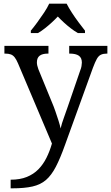

<svg xmlns="http://www.w3.org/2000/svg" viewBox="-20 -786 605 1046"><path d="M38 193Q89 193 126 178Q163 163 189 136.5Q215 110 233 74Q251 38 263 -4L78 -441Q69 -462 60 -473.5Q51 -485 39 -489.5Q27 -494 7 -494H4V-536H244V-494H241Q211 -494 196 -482.5Q181 -471 181 -446Q181 -438 183 -429Q185 -420 189 -409L262 -231Q272 -208 281.5 -180.5Q291 -153 299 -128Q307 -103 310 -86Q317 -115 328.5 -146Q340 -177 350 -207L417 -402Q422 -414 424 -425.5Q426 -437 426 -445Q426 -471 409.5 -482.5Q393 -494 360 -494H357V-536H565V-494H562Q543 -494 530 -488Q517 -482 507.5 -465Q498 -448 486 -416L334 4Q308 77 284 123Q260 169 230.5 194.5Q201 220 157 230Q113 240 47 240H38ZM148 -619Q164 -638 183 -664Q202 -690 220 -717Q238 -744 248 -766H343Q354 -744 371.5 -717Q389 -690 408.5 -664Q428 -638 443 -619V-606H404Q385 -617 365.5 -632Q346 -647 328 -663.5Q310 -680 295 -696Q280 -680 262 -663.5Q244 -647 225 -632Q206 -617 187 -606H148Z"/></svg>

Font: Noto Rashi Hebrew
Style: Regular
Weight: 400
Version: Version 1.006